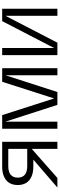

<svg xmlns="http://www.w3.org/2000/svg" viewBox="588 -1135 547 1763"><g transform="rotate(-90 861.5 -253.5)"><path d="M376 0V-234H329V-221H212Q159 -221 121 -238Q83 -255 63.5 -287Q44 -319 44 -364Q44 -410 63.5 -441.5Q83 -473 121 -490Q159 -507 212 -507H441V0ZM21 0 319 -257H400L109 0ZM217 -277H376V-451H217Q165 -451 138.5 -429Q112 -407 112 -364Q112 -321 138.5 -299Q165 -277 217 -277Z M561 0V-507H686L839 -30L992 -507H1117V0H1052V-477L898 0H780L626 -477V0Z M1237 0V-507H1302V-30L1549 -507H1663V0H1598V-477L1351 0Z"/></g></svg>

Font: TikTok Sans Light
Style: Regular
Weight: 300
Version: Version 4.000